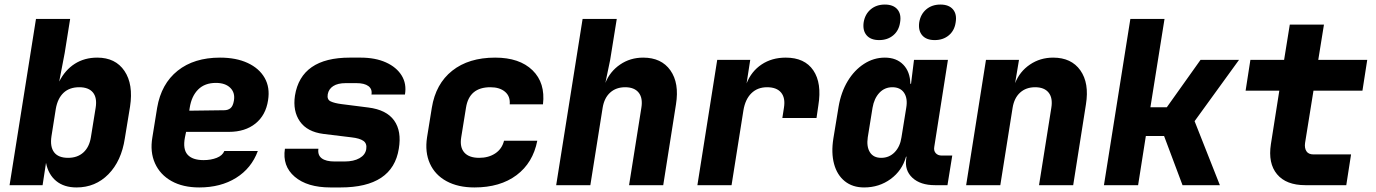

<svg xmlns="http://www.w3.org/2000/svg" viewBox="-20 -813 6040 843"><path d="M316 10Q261 10 226.5 -18.5Q192 -47 182 -98L167 0H22L138 -730H288L264 -580L240 -455Q266 -506 308.5 -533Q351 -560 407 -560Q487 -560 526.5 -501.5Q566 -443 551 -345L528 -205Q513 -106 456 -48Q399 10 316 10ZM279 -120Q320 -120 346 -143.5Q372 -167 379 -210L400 -340Q407 -384 388 -407Q369 -430 328 -430Q285 -430 259 -405.5Q233 -381 225 -335L206 -215Q199 -169 217.5 -144.5Q236 -120 279 -120Z M855 10Q783 10 733 -18Q683 -46 660.5 -96Q638 -146 649 -210L670 -340Q688 -445 760 -502.5Q832 -560 946 -560Q1017 -560 1067.5 -536.5Q1118 -513 1142 -471Q1166 -429 1157 -373Q1147 -307 1101.5 -270.5Q1056 -234 985 -234H797L792 -210Q782 -158 803.5 -134Q825 -110 874 -110Q906 -110 931.5 -120Q957 -130 965 -150H1112Q1084 -74 1016.5 -32Q949 10 855 10ZM811 -327 964 -329Q981 -329 992 -338Q1003 -347 1007 -371Q1013 -406 991 -427.5Q969 -449 928 -449Q879 -449 850 -420Q821 -391 813 -340Z M1431 10Q1329 10 1274 -37Q1219 -84 1231 -160H1378Q1374 -132 1392.5 -118Q1411 -104 1449 -104H1493Q1533 -104 1558.5 -118.5Q1584 -133 1588 -158Q1592 -183 1575.5 -194.5Q1559 -206 1523 -210L1400 -225Q1329 -234 1297 -279.5Q1265 -325 1275 -393Q1302 -560 1516 -560H1563Q1628 -560 1674.5 -539Q1721 -518 1743.5 -481.5Q1766 -445 1758 -398H1611Q1615 -422 1597.5 -435Q1580 -448 1545 -448H1498Q1463 -448 1443 -435Q1423 -422 1419 -399Q1415 -376 1431.5 -368Q1448 -360 1479 -356L1597 -341Q1677 -331 1710.5 -284Q1744 -237 1731 -160Q1704 10 1475 10Z M2063 10Q1991 10 1940.5 -17.5Q1890 -45 1867.5 -95Q1845 -145 1855 -210L1876 -340Q1893 -445 1965.5 -502.5Q2038 -560 2154 -560Q2261 -560 2318 -504.5Q2375 -449 2364 -355H2218Q2221 -390 2197.5 -410Q2174 -430 2133 -430Q2040 -430 2026 -340L2005 -210Q1998 -167 2018.5 -143.5Q2039 -120 2084 -120Q2125 -120 2154.5 -139.5Q2184 -159 2193 -195H2339Q2320 -98 2248 -44Q2176 10 2063 10Z M2422 0 2538 -730H2688L2659 -550L2638 -449Q2658 -499 2702.5 -529.5Q2747 -560 2804 -560Q2884 -560 2923.5 -504Q2963 -448 2948 -355L2892 0H2742L2796 -340Q2803 -383 2784 -406.5Q2765 -430 2725 -430Q2685 -430 2659 -406.5Q2633 -383 2626 -340L2572 0Z M3042 0 3129 -550H3274L3258 -447Q3279 -500 3324 -530Q3369 -560 3430 -560Q3513 -560 3551 -504Q3589 -448 3573 -350L3565 -295H3415L3422 -340Q3429 -383 3409.5 -406.5Q3390 -430 3348 -430Q3306 -430 3279 -403.5Q3252 -377 3244 -328L3192 0Z M3774 10Q3723 10 3689 -17.5Q3655 -45 3642 -93.5Q3629 -142 3639 -205L3662 -345Q3673 -409 3702 -457Q3731 -505 3773.5 -532.5Q3816 -560 3865 -560Q3916 -560 3946 -529Q3976 -498 3977 -445H3980L3993 -550H4142L4082 -168Q4079 -151 4088.5 -140.5Q4098 -130 4115 -130H4161L4140 0H4085Q4021 0 3986 -32.5Q3951 -65 3959 -117L3960 -125H3958Q3941 -64 3890.5 -27Q3840 10 3774 10ZM3849 -120Q3884 -120 3908 -144.5Q3932 -169 3938 -210L3959 -340Q3966 -381 3949.5 -405.5Q3933 -430 3898 -430Q3864 -430 3841 -405.5Q3818 -381 3811 -340L3790 -210Q3784 -169 3799.5 -144.5Q3815 -120 3849 -120ZM4084 -637Q4047 -637 4029 -658Q4011 -679 4016 -715Q4022 -751 4047 -772Q4072 -793 4109 -793Q4146 -793 4164 -772Q4182 -751 4176 -715Q4171 -679 4146 -658Q4121 -637 4084 -637ZM3840 -637Q3803 -637 3785 -658Q3767 -679 3772 -715Q3778 -751 3803 -772Q3828 -793 3865 -793Q3902 -793 3920 -772Q3938 -751 3932 -715Q3927 -679 3902 -658Q3877 -637 3840 -637Z M4222 0 4309 -550H4454L4437 -448Q4457 -499 4502 -529.5Q4547 -560 4604 -560Q4684 -560 4723.5 -504Q4763 -448 4748 -355L4692 0H4542L4596 -340Q4603 -383 4584 -406.5Q4565 -430 4525 -430Q4485 -430 4459 -406.5Q4433 -383 4426 -340L4372 0Z M4827 0 4943 -730H5093L5031 -342H5103L5251 -550H5420L5225 -281L5336 0H5172L5091 -216H5011L4977 0Z M5711 0Q5627 0 5587 -48Q5547 -96 5560 -180L5597 -415H5449L5470 -550H5618L5643 -705H5793L5768 -550H5983L5962 -415H5747L5710 -185Q5707 -163 5716 -149Q5725 -135 5747 -135H5912L5891 0Z"/></svg>

Font: JetBrains Mono NL ExtraBold
Style: Italic
Weight: 800
Italic angle: -9°
Monospace: yes
Designer: Philipp Nurullin, Konstantin Bulenkov
Foundry: JetBrains
Version: Version 2.305; ttfautohint (v1.8.4.7-5d5b)